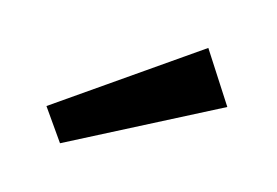

<svg xmlns="http://www.w3.org/2000/svg" viewBox="-35 -845 363 252"><g transform="rotate(10 147.0 -718.5)"><path d="M264 -725 56 -640 30 -685 226 -797Z"/></g></svg>

Font: FiraSans
Style: Regular
Weight: 350
Designer: Carrois Corporate & Edenspiekermann AG
Foundry: Carrois Corporate GbR & Edenspiekermann AG
Version: Version 3.106;PS 003.106;hotconv 1.0.70;makeotf.lib2.5.58329